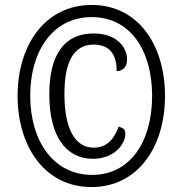

<svg xmlns="http://www.w3.org/2000/svg" viewBox="-20 -745 738 775"><path d="M349 10C536 10 646 -151 646 -358C646 -563 538 -725 350 -725C162 -725 51 -563 51 -358C51 -156 159 10 349 10ZM352 -39C197 -39 102 -174 102 -359C102 -540 194 -676 350 -676C505 -676 594 -543 594 -358C594 -174 506 -39 352 -39ZM355 -104C442 -104 486 -164 486 -205C486 -223 478 -228 459 -234C442 -187 414 -149 358 -149C283 -149 240 -225 240 -366C240 -489 274 -565 358 -565C432 -565 451 -513 451 -458C474 -458 493 -473 493 -506C493 -553 452 -610 358 -610C237 -610 179 -521 179 -364C179 -194 247 -104 355 -104Z"/></svg>

Font: Noto Serif Bengali ExtraCondensed ExtraBold
Style: Regular
Weight: 800
Width: 2
Designer: Juan Bruce, Universal Thirst, Indian Type Foundry and the Monotype Design Team.
Foundry: Monotype Imaging Inc.
Version: Version 2.003